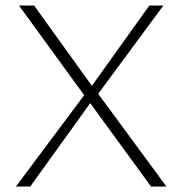

<svg xmlns="http://www.w3.org/2000/svg" viewBox="-20 -678 667 698"><path d="M38 0 286 -332 49 -658H104L314 -366L523 -658H574L337 -337L585 0H529L308 -303L90 0Z"/></svg>

Font: Ysabeau ExtraLight
Style: Regular
Weight: 250
Designer: Christian Thalmann (Catharsis Fonts)
Version: Version 2.002